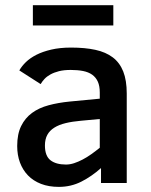

<svg xmlns="http://www.w3.org/2000/svg" viewBox="-20 -712 586 747"><path d="M373 0V-58.1Q336.9 -25.9 296.6 -5.4Q256.3 15.1 209 15.1Q169.9 15.1 139.6 3.4Q109.4 -8.3 88.9 -29.5Q68.4 -50.8 57.6 -79.8Q46.9 -108.9 46.9 -144Q46.9 -190.4 62.3 -221.7Q77.6 -252.9 104.7 -272.7Q131.8 -292.5 169.2 -302.5Q206.5 -312.5 251 -316.9L368.2 -328.1V-352.1Q368.2 -377.4 360.6 -394.3Q353 -411.1 338.6 -421.4Q324.2 -431.6 303 -435.8Q281.7 -439.9 254.9 -439.9Q229 -439.9 209.7 -435.1Q190.4 -430.2 176.3 -422.4Q162.1 -414.6 152.8 -404.5Q143.6 -394.5 138.2 -384.8L55.2 -438Q64.5 -454.6 80.8 -470.5Q97.2 -486.3 121.6 -498.8Q146 -511.2 179.4 -519Q212.9 -526.9 256.8 -526.9Q310.5 -526.9 351.1 -518.1Q391.6 -509.3 418.7 -488.8Q445.8 -468.3 459.5 -433.8Q473.1 -399.4 473.1 -348.1V0ZM368.2 -249 294.9 -242.2Q261.2 -239.3 235.1 -232.9Q209 -226.6 191.2 -215.3Q173.3 -204.1 164.1 -187.3Q154.8 -170.4 154.8 -146Q154.8 -105.5 176.3 -88.6Q197.8 -71.8 236.8 -71.8Q252 -71.8 268.3 -77.1Q284.7 -82.5 301.5 -91.3Q318.4 -100.1 335.2 -112.1Q352.1 -124 368.2 -137.2ZM107.9 -612.8V-691.9H420.9V-612.8Z"/></svg>

Font: Clear Sans Medium
Style: Regular
Weight: 500
Foundry: Intel Corporation
Version: Version 1.00